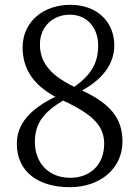

<svg xmlns="http://www.w3.org/2000/svg" viewBox="-20 -764 579 798"><path d="M272 -25C183 -25 125 -86 125 -174C125 -252 162 -298 242 -346C373 -286 413 -236 413 -166C413 -83 358 -25 272 -25ZM146 -580C146 -657 204 -703 270 -703C346 -703 388 -644 388 -576C388 -503 361 -455 289 -403C175 -457 146 -517 146 -580ZM321 -388C425 -445 455 -515 455 -575C455 -673 384 -744 272 -744C162 -744 74 -675 74 -567C74 -483 114 -413 210 -362C105 -310 50 -250 50 -166C50 -51 138 14 270 14C396 14 489 -63 489 -176C489 -272 439 -333 321 -388Z"/></svg>

Font: Source Han Serif K
Style: Regular
Weight: 400
Designer: Ryoko NISHIZUKA 西塚涼子 (kana & ideographs); Frank Grießhammer (Latin, Greek & Cyrillic); Wenlong ZHANG 张文龙 (bopomofo); San
Foundry: Adobe Systems Incorporated
Version: Version 1.001;PS 1.001;hotconv 16.6.54;makeotf.lib2.5.65590